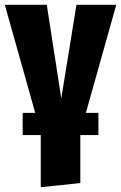

<svg xmlns="http://www.w3.org/2000/svg" viewBox="-30 -553 502 796"><path d="M452 -533 326 -85H378V7H303V206L139 223V7H64V-85H116L-10 -533H164L224 -145L287 -533Z"/></svg>

Font: Fira Sans Extra Condensed ExtraBold
Style: Regular
Weight: 800
Width: 1
Designer: Carrois Corporate & Edenspiekermann AG
Foundry: Carrois Corporate GbR & Edenspiekermann AG
Version: Version 4.203